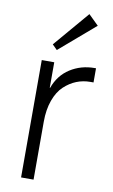

<svg xmlns="http://www.w3.org/2000/svg" viewBox="-99 -964 599 1015"><g transform="rotate(10 200.0 -456.5)"><path d="M380 -637V-561H363Q324 -561 289 -547Q254 -533 223.5 -504.5Q193 -476 175 -426Q157 -376 157 -311V0H90V-630H157V-493H159Q184 -563 242 -600Q300 -637 373 -637ZM296 -913 350 -860 159 -696 133 -722Z"/></g></svg>

Font: Sinkin Sans 300 Light
Style: Regular
Weight: 300
Designer: Keith Bates
Foundry: K-Type
Version: Sinkin Sans (version 1.0)  by Keith Bates   •   © 2014   www